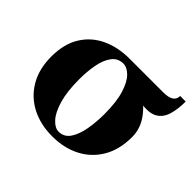

<svg xmlns="http://www.w3.org/2000/svg" viewBox="-128 -685 858 858"><g transform="rotate(45 301.0 -256.0)"><path d="M290 -480H503Q567 -480 567 -522H602Q602 -474 591.5 -438.5Q581 -403 554 -386Q527 -369 477 -375L402 -385ZM195 -256Q195 -179 210 -127.5Q225 -76 248.5 -50.5Q272 -25 295 -25L290 10Q216 10 158.5 -19.5Q101 -49 68 -105Q35 -161 35 -240Q35 -319 68 -372.5Q101 -426 158.5 -453Q216 -480 290 -480L285 -445Q251 -445 231 -418Q211 -391 203 -348Q195 -305 195 -256ZM385 -224Q385 -302 370 -350.5Q355 -399 332 -422Q309 -445 285 -445L290 -480Q364 -455 421.5 -419.5Q479 -384 512 -339Q545 -294 545 -240Q545 -161 512 -105Q479 -49 421.5 -19.5Q364 10 290 10L295 -25Q330 -25 349.5 -54.5Q369 -84 377 -130Q385 -176 385 -224Z"/></g></svg>

Font: Brygada 1918
Style: Bold
Weight: 700
Designer: Mateusz Machalski | Borys Kosmynka | Przemek Hoffer
Foundry: NIEPODLEGLA 2018
Version: Version 3.006